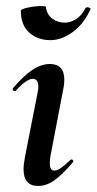

<svg xmlns="http://www.w3.org/2000/svg" viewBox="-20 -607 320 636"><path d="M58 -47Q58 -62 63 -89L104 -297Q107 -311 107 -320Q107 -333 102 -339.5Q97 -346 89 -346Q68 -346 32 -306Q31 -305 29 -305Q25 -305 23 -308.5Q21 -312 23 -315Q59 -357 88 -376Q117 -395 145 -395Q193 -395 193 -343Q193 -326 189 -309L147 -89Q145 -80 145 -66Q145 -42 160 -42Q170 -42 182.5 -51Q195 -60 213 -77Q215 -79 217 -79Q220 -79 222 -75.5Q224 -72 221 -69Q187 -29 160.5 -10Q134 9 106 9Q58 9 58 -47ZM49 -571Q49 -577 73 -582Q97 -587 117 -587Q132 -587 132 -584Q135 -559 153 -545.5Q171 -532 195 -532Q214 -532 232.5 -544Q251 -556 263 -580Q266 -583 269 -583Q273 -583 277 -581Q281 -579 280 -577Q258 -528 221 -501Q184 -474 147 -474Q105 -474 77 -499Q49 -524 49 -571Z"/></svg>

Font: Cormorant Infant
Style: Bold Italic
Weight: 700
Italic angle: -10°
Designer: Christian Thalmann (Catharsis Fonts)
Foundry: Catharsis Fonts
Version: Version 4.000